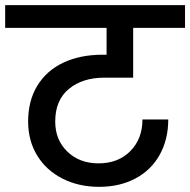

<svg xmlns="http://www.w3.org/2000/svg" viewBox="-44 -760 737 744"><path d="M360 -459Q276 -459 223 -415.5Q170 -372 170 -289Q170 -218 217 -172.5Q264 -127 338 -127Q414 -127 461 -174.5Q508 -222 508 -297H608Q608 -220 575 -160.5Q542 -101 481 -68.5Q420 -36 340 -36Q261 -36 198 -68Q135 -100 100 -157.5Q65 -215 65 -289Q65 -370 101 -428.5Q137 -487 202 -517.5Q267 -548 354 -548H369V-652H-24V-740H673V-652H472V-459Z"/></svg>

Font: Fz Poppins Med
Style: Regular
Weight: 500
Designer: Ninad Kale (Devanagari), Jonny Pinhorn (Latin)
Foundry: Indian Type Foundry
Version: Vit hóa bi Vntype.Com & FontZin.Com